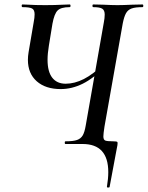

<svg xmlns="http://www.w3.org/2000/svg" viewBox="-20 -645 662 860"><path d="M105 -377Q105 -393 108 -411L131 -546Q135 -566 135 -581Q135 -601 123.5 -607Q112 -613 81 -613Q77 -613 77 -619Q77 -625 81 -625Q98 -625 107 -624Q137 -622 183 -622Q225 -622 263 -624Q275 -625 292 -625Q296 -625 296 -619Q296 -613 292 -613Q253 -613 238 -598Q223 -583 215 -539L199 -441Q193 -405 193 -377Q193 -324 214 -297Q235 -270 274 -270Q314 -270 355.5 -291Q397 -312 448 -361L455 -350Q399 -294 350.5 -270Q302 -246 252 -246Q184 -246 144.5 -281Q105 -316 105 -377ZM273 -12Q308 -12 325 -18Q342 -24 350.5 -38.5Q359 -53 364 -83L445 -544Q449 -564 449 -580Q449 -599 438 -606Q427 -613 398 -613Q394 -613 394 -619Q394 -625 398 -625L442 -624Q482 -622 506 -622Q531 -622 573 -624L618 -625Q622 -625 622 -619Q622 -613 618 -613Q586 -613 569.5 -607Q553 -601 544.5 -586Q536 -571 530 -541L448 -78Q443 -45 443 -34Q443 -19 451.5 -15.5Q460 -12 487 -12Q502 -12 505 -9.5Q508 -7 506 5L499 42L471 192Q471 195 464.5 195Q458 195 459 191Q465 155 465 126Q465 0 350 0H273Q270 0 270 -6Q270 -12 273 -12Z"/></svg>

Font: Cormorant Infant SemiBold
Style: Italic
Weight: 600
Italic angle: -10°
Designer: Christian Thalmann (Catharsis Fonts)
Foundry: Catharsis Fonts
Version: Version 4.000